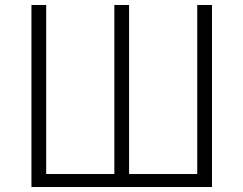

<svg xmlns="http://www.w3.org/2000/svg" viewBox="-20 -749 975 769"><path d="M165 -729V-52H438V-729H497V-52H770V-729H829V0H106V-729Z"/></svg>

Font: Kinto Sans Light
Style: Regular
Weight: 300
Designer: Authors: Ryoko NISHIZUKA  (kana & ideographs); Paul D. Hunt (Latin, Greek & Cyrillic); Wenlong ZHANG  (bopomofo); Sandol
Foundry: Adobe Systems Incorporated, ookami Inc.
Version: Version 0.001